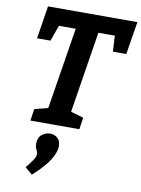

<svg xmlns="http://www.w3.org/2000/svg" viewBox="-107 -775 861 1170"><g transform="rotate(10 323.0 -190.5)"><path d="M108 0 119 -73 202 -94 283 -599H179L144 -501H61L93 -704H646L613 -501H530L525 -599H423L343 -96L422 -73L411 0ZM174 323 129 285Q157 249 170 230Q183 211 183 196Q183 182 175 168Q167 154 167 131Q167 94 190.5 75.5Q214 57 241 57Q266 57 286 73Q306 89 306 125Q306 159 277.5 207Q249 255 174 323Z"/></g></svg>

Font: Bitter
Style: Bold Italic
Weight: 700
Italic angle: -9°
Designer: Sol Matas, and Bitter project Authors
Foundry: Sol Matas
Version: Version 2.001